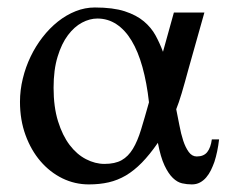

<svg xmlns="http://www.w3.org/2000/svg" viewBox="-20 -481 618 516"><path d="M380.4 -206.1Q374.5 -258.8 362.8 -300.8Q351.1 -342.8 333.7 -371.6Q316.4 -400.4 293.2 -415.8Q270 -431.2 241.7 -431.2Q221.2 -431.2 200.4 -420.2Q179.7 -409.2 162.6 -386.5Q145.5 -363.8 134.8 -328.6Q124 -293.5 124 -245.1Q124 -193.4 136 -155Q147.9 -116.7 167.2 -91.3Q186.5 -65.9 211.2 -53.2Q235.8 -40.5 260.7 -40.5Q289.1 -40.5 306.9 -50.5Q324.7 -60.5 337.2 -81.1Q349.6 -101.6 359.1 -132.8Q368.7 -164.1 380.4 -206.1ZM568.8 -106.4Q564.9 -72.8 556.2 -45.9Q552.2 -34.7 546.9 -23.7Q541.5 -12.7 534.2 -4.2Q526.9 4.4 517.3 9.5Q507.8 14.6 495.6 14.6Q482.4 14.6 469.5 11.7Q456.5 8.8 444.6 -2.7Q432.6 -14.2 422.1 -36.4Q411.6 -58.6 404.3 -97.2Q382.3 -65.4 361.3 -43.9Q340.3 -22.5 318.4 -9.5Q296.4 3.4 272.2 9Q248 14.6 218.8 14.6Q181.2 14.6 147.7 -1.7Q114.3 -18.1 88.9 -47.6Q63.5 -77.1 48.6 -117.9Q33.7 -158.7 33.7 -207.5Q33.7 -238.8 41.3 -269.8Q48.8 -300.8 62.3 -328.9Q75.7 -356.9 94.5 -381.1Q113.3 -405.3 135.7 -423.1Q158.2 -440.9 183.3 -450.9Q208.5 -460.9 234.9 -460.9Q283.7 -460.9 315.2 -450.7Q346.7 -440.4 366.7 -423.6Q386.7 -406.7 398.2 -385.5Q409.7 -364.3 418 -341.8L447.3 -447.3H529.3L486.8 -296.4Q476.1 -256.8 468.3 -230.5Q460.4 -204.1 453.6 -187.5Q458 -166.5 462.2 -144Q466.3 -121.6 472.4 -103Q478.5 -84.5 487.3 -72.5Q496.1 -60.5 508.8 -60.5Q527.8 -60.5 537.1 -72.5Q546.4 -84.5 549.3 -106.4Z"/></svg>

Font: Doulos SIL Compact
Style: Regular
Weight: 400
Designer: Walt Agee, Victor Gaultney, Peter Martin, Debbi Hosken
Foundry: SIL International
Version: Version 4.110; 2011; Maintenance release ; LnSpcTght